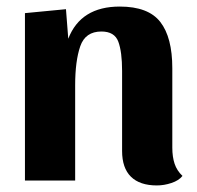

<svg xmlns="http://www.w3.org/2000/svg" viewBox="-20 -550 601 585"><path d="M188 -432Q226 -530 345 -530Q432 -530 468.5 -483Q505 -436 505 -342V-100Q505 -72 512 -51Q519 -30 536 -14Q525 0 502.5 7.5Q480 15 458 15Q406 15 379 -11.5Q352 -38 352 -90V-334Q352 -392 340.5 -423Q329 -454 289 -454Q240 -454 224.5 -409Q209 -364 209 -290V0H56V-510L181 -522Z"/></svg>

Font: Sansita
Style: Bold
Weight: 700
Designer: Pablo Cosgaya
Foundry: Omnibus-Type
Version: Version 1.006